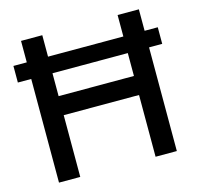

<svg xmlns="http://www.w3.org/2000/svg" viewBox="-102 -808 944 916"><g transform="rotate(-15 369.5 -350.0)"><path d="M79 0V-512H13V-594H79V-700H184V-594H556V-700H661V-594H726V-512H661V0H556V-305H184V0ZM184 -399H556V-512H184Z"/></g></svg>

Font: Red Hat Display SemiBold
Style: Regular
Weight: 600
Designer: Pentagram, MCKL
Foundry: Pentagram, MCKL
Version: Version 1.023